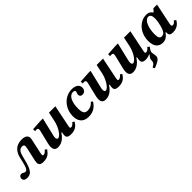

<svg xmlns="http://www.w3.org/2000/svg" viewBox="231 -1639 3004 3004"><g transform="rotate(-45 1733.0 -136.5)"><path d="M68 10C180 10 206 -82 256 -283C280 -380 318 -397 358 -397C383 -397 399 -385 399 -361C399 -354 398 -346 392 -318L353 -142C346 -111 338 -81 338 -54C338 -16 358 12 425 12C527 12 565 -33 604 -89L572 -111C565 -102 537 -65 503 -65C490 -65 483 -71 483 -85C483 -92 484 -101 489 -126L541 -365C544 -381 545 -394 545 -402C545 -437 517 -479 429 -479C288 -479 232 -390 209 -290C177 -148 162 -78 114 -78C86 -78 77 -102 43 -102C17 -102 -7 -83 -7 -48C-7 -1 33 10 68 10Z M750 12C858 12 920 -78 944 -114H956C951 -90 947 -68 947 -50C947 -12 968 12 1037 12C1137 12 1180 -36 1214 -89L1183 -112C1176 -103 1147 -65 1113 -65C1097 -65 1093 -74 1093 -82C1093 -97 1099 -125 1099 -125L1170 -473H1029L996 -316C973 -210 900 -88 845 -88C827 -88 819 -106 819 -131C819 -144 821 -159 825 -175L897 -476H845L670 -465V-422C670 -422 685 -424 702 -424C729 -424 735 -409 735 -396C735 -381 731 -364 731 -364L679 -151C672 -124 668 -98 668 -76C668 -23 690 12 750 12Z M1428 14C1535 14 1597 -41 1640 -109L1612 -131C1583 -94 1541 -67 1482 -67C1426 -67 1396 -91 1396 -199C1396 -320 1433 -436 1523 -436C1553 -436 1563 -423 1563 -410C1563 -394 1548 -376 1548 -349C1548 -316 1569 -300 1601 -300C1652 -300 1676 -341 1676 -382C1676 -446 1619 -481 1539 -481C1378 -481 1253 -340 1253 -169C1253 -67 1298 14 1428 14Z M1805 12C1913 12 1975 -78 1999 -114H2011C2006 -90 2002 -68 2002 -50C2002 -12 2023 12 2092 12C2192 12 2235 -36 2269 -89L2238 -112C2231 -103 2202 -65 2168 -65C2152 -65 2148 -74 2148 -82C2148 -97 2154 -125 2154 -125L2225 -473H2084L2051 -316C2028 -210 1955 -88 1900 -88C1882 -88 1874 -106 1874 -131C1874 -144 1876 -159 1880 -175L1952 -476H1900L1725 -465V-422C1725 -422 1740 -424 1757 -424C1784 -424 1790 -409 1790 -396C1790 -381 1786 -364 1786 -364L1734 -151C1727 -124 1723 -98 1723 -76C1723 -23 1745 12 1805 12Z M2692 208C2789 170 2842 140 2842 88C2842 63 2830 20 2830 -2C2830 -30 2851 -57 2874 -89L2843 -112C2836 -103 2807 -65 2773 -65C2757 -65 2753 -74 2753 -82C2753 -97 2759 -125 2759 -125L2830 -473H2689L2656 -316C2633 -210 2560 -88 2505 -88C2487 -88 2479 -106 2479 -131C2479 -144 2481 -159 2485 -175L2557 -476H2505L2330 -465V-422C2330 -422 2345 -424 2362 -424C2389 -424 2395 -409 2395 -396C2395 -381 2391 -364 2391 -364L2339 -151C2332 -124 2328 -98 2328 -76C2328 -23 2350 12 2410 12C2518 12 2580 -78 2604 -114H2616C2611 -90 2607 -68 2607 -50C2607 -12 2628 12 2685 12C2731 12 2760 0 2783 -9L2787 -5C2745 45 2742 52 2742 86C2742 101 2740 113 2734 124C2725 144 2706 159 2674 174Z M3065 15C3129 15 3167 -17 3207 -71H3215C3214 -63 3214 -56 3214 -50C3214 -2 3240 12 3291 12C3397 12 3438 -50 3462 -88L3430 -113C3414 -92 3396 -70 3369 -70C3348 -70 3344 -83 3344 -97C3344 -112 3349 -133 3349 -133L3420 -473H3338L3298 -426H3292C3271 -453 3249 -481 3185 -481C3048 -481 2919 -354 2919 -167C2919 -30 2989 15 3065 15ZM3122 -68C3084 -68 3064 -90 3064 -174C3064 -301 3109 -436 3188 -436C3230 -436 3245 -397 3245 -342C3245 -291 3232 -231 3220 -188C3198 -109 3173 -68 3122 -68Z"/></g></svg>

Font: STIX Two Text
Style: Bold Italic
Weight: 700
Italic angle: -12°
Designer: Ross Mills, John Hudson & Paul Hanslow, Tiro Typeworks Ltd; with prior portions MicroPress Inc. and Coen Hoffman, Elsevi
Foundry: Tiro Typeworks Ltd
Version: Version 2.13 b171